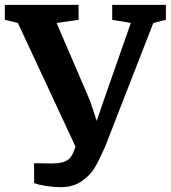

<svg xmlns="http://www.w3.org/2000/svg" viewBox="-25 -763 706 794"><path d="M225 11Q197 11 165 6Q133 1 116 -6V-88L188 -87Q236 -87 256 -102Q276 -117 287 -157L49 -668L-5 -681V-743H300V-681L209 -668L347 -347L375 -263L404 -348L516 -668L439 -681V-743H661V-681L609 -668L410 -157Q385 -101 367 -70Q349 -39 313.5 -14Q278 11 225 11Z"/></svg>

Font: Koeln Type Serif
Style: Bold
Weight: 700
Designer: Eben Sorkin
Foundry: Eben Sorkin
Version: Version 2.002